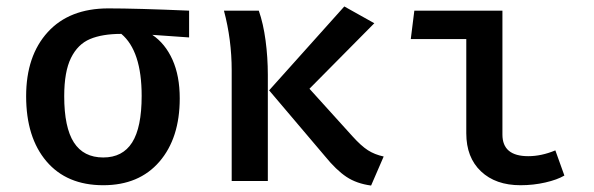

<svg xmlns="http://www.w3.org/2000/svg" viewBox="-20 -561 1840 595"><path d="M566 -445 452 -453Q492 -426 514.5 -376Q537 -326 537 -256Q537 -133 474 -60Q411 13 300 13Q187 13 124 -61Q61 -135 61 -263Q61 -388 128 -461.5Q195 -535 316 -535Q403 -535 566 -528ZM419 -264Q419 -403 356 -456Q297 -456 259 -440Q221 -424 200 -381.5Q179 -339 179 -263Q179 -166 209 -119.5Q239 -73 300 -73Q360 -73 389.5 -119.5Q419 -166 419 -264Z M1140 -489 939 -286 1072 -139Q1099 -109 1120 -95.5Q1141 -82 1169 -76L1130 14Q1085 8 1053.5 -13Q1022 -34 987 -77L814 -281L1047 -541ZM810 -329V0H698V-343Q698 -438 674 -528H782Q796 -488 803 -435.5Q810 -383 810 -329Z M1253 -440 1264 -528H1537V-144Q1537 -77 1617 -77Q1658 -77 1701 -95L1729 -17Q1707 -4 1670 4.5Q1633 13 1593 13Q1516 13 1470.5 -30Q1425 -73 1425 -148V-440Z"/></svg>

Font: Fira Mono Medium
Style: Regular
Weight: 500
Designer: Carrois Corporate & Edenspiekermann AG
Foundry: Carrois Corporate GbR & Edenspiekermann AG
Version: Version 3.206